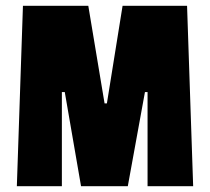

<svg xmlns="http://www.w3.org/2000/svg" viewBox="-20 -641 723 661"><path d="M645 0 624 -621H402L348 -285H340L284 -621H59L38 0H193V-324H203L259 0H420L479 -324H488V0Z"/></svg>

Font: Passion One
Style: Regular
Weight: 400
Designer: Alejandro Lo Celso
Foundry: Fontstage
Version: Version 1.001